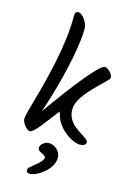

<svg xmlns="http://www.w3.org/2000/svg" viewBox="-149 -862 793 1168"><g transform="rotate(15 247.5 -278.0)"><path d="M161.3 235Q152.5 235 145.9 231.3Q139.3 227.5 139.3 217.7Q139.3 207 150.9 196.3Q162.5 185.6 178.5 173.3Q194.5 161 208.4 147Q222.2 133 226.4 115.7Q220.1 105.9 211.2 100.8Q202.3 95.7 194 91.8Q185.7 87.9 180.1 82.5Q174.4 77.1 174.4 67.1Q174.4 56 182.2 46.4Q190 36.8 201.9 30.4Q213.7 23.9 224.4 23.9Q244.6 23.9 262.1 33.7Q279.5 43.5 290.6 59.9Q301.6 76.3 301.6 96.6Q301.6 124.6 286.5 149.5Q271.3 174.3 248.8 193.4Q226.2 212.5 202.6 223.8Q178.9 235 161.3 235ZM195.8 -791.1Q203.6 -791.1 213.7 -783.5Q223.9 -775.9 233.6 -762.7Q243.3 -749.6 249.6 -734.1Q255.9 -718.6 255.9 -703.8Q255.9 -667.2 249.5 -617.1Q243.2 -567 231.5 -508.8Q219.8 -450.7 204.3 -389Q188.8 -327.4 171 -266.8Q153.2 -206.3 134 -151.4Q190.2 -231 239.7 -296.8Q289.1 -362.6 328.8 -410.7Q368.6 -458.7 396 -484.9Q423.3 -511.1 434.4 -511.1Q446.2 -511.1 458.4 -501.9Q470.6 -492.7 478.7 -480.4Q486.9 -468 486.9 -457.5Q486.9 -450.1 469.2 -432.5Q451.6 -414.9 425.1 -389.3Q398.6 -363.7 372.2 -333.9Q345.7 -304 328 -272.2Q310.4 -240.4 310.4 -209.3Q310.4 -177.3 324 -153.4Q337.7 -129.5 358.5 -112Q379.3 -94.5 399.8 -82.1Q420.2 -69.7 433.9 -59.5Q447.5 -49.3 447.5 -39.9Q447.5 -28.2 437.2 -21.7Q426.8 -15.3 410.8 -15.3Q391.1 -15.3 365.7 -26.5Q340.3 -37.8 315.2 -57.9Q290.1 -77.9 271.6 -104.1Q253 -130.2 246.4 -159Q240.8 -172.1 235.8 -185.7Q230.8 -199.3 231.3 -209.9L273 -224.9Q232.4 -169.6 202.5 -129.8Q172.5 -90 151.8 -64.6Q131 -39.3 117.2 -27.3Q103.3 -15.3 93.9 -15.3Q86.5 -15.3 77.8 -22Q69.1 -28.8 61 -39.1Q52.8 -49.4 47.9 -60.7Q42.9 -72 42.9 -80Q42.9 -91.9 52.1 -127.4Q61.3 -162.8 76.4 -215.3Q91.6 -267.8 108 -333Q124.3 -398.2 139.5 -470.5Q154.7 -542.8 163.8 -617.3Q173 -691.8 173 -762.7Q173 -778 177.7 -784.5Q182.4 -791.1 195.8 -791.1Z"/></g></svg>

Font: Kalam Variable Light
Style: Regular
Weight: 300
Designer: Lipi Raval, Jonny Pinhorn
Foundry: Indian Type Foundry
Version: Version 3.000